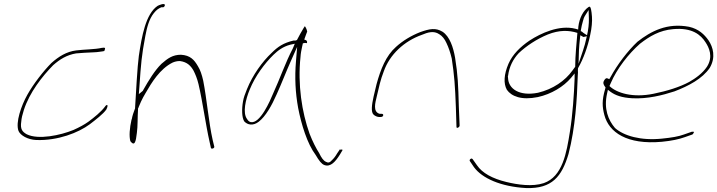

<svg xmlns="http://www.w3.org/2000/svg" viewBox="-20 -691 3642 975"><path d="M74 -26C84 -3 121 18 164 20C274 24 378 -17 436 -60C466 -83 504 -112 520 -135C527 -149 527 -156 525 -157H524C523 -160 516 -155 512 -148C492 -122 460 -96 429 -73C408 -58 384 -45 353 -31C287 -4 175 20 116 -9C93 -22 82 -35 88 -74C89 -90 94 -110 101 -132C130 -222 195 -304 250 -360C284 -390 319 -412 367 -420H368C382 -421 397 -422 409 -423C435 -425 471 -425 485 -428C499 -430 509 -431 510 -432V-433C518 -450 512 -450 498 -448H497C464 -440 404 -440 367 -435C318 -429 278 -404 241 -371C201 -331 149 -264 119 -210C88 -155 58 -69 74 -26Z M685 -407C678 -358 670 -213 666 -145V-141C658 -121 652 -102 649 -85L648 -84C638 -40 635 1 642 26C663 53 670 31 675 -16C680 -51 678 -94 681 -137V-140C682 -142 683 -143 684 -146V-147L696 -175C702 -189 711 -204 719 -218C750 -272 792 -341 856 -373C867 -378 880 -381 892 -381H894C932 -376 950 -355 963 -332C972 -314 981 -293 988 -264C1009 -175 1025 -55 1044 28L1051 60C1053 68 1071 62 1068 53L1060 20C1040 -68 1030 -190 1012 -281C1005 -312 997 -336 985 -355C966 -388 946 -410 899 -413C857 -413 832 -395 800 -367C766 -334 734 -281 708 -235L706 -231C706 -230 703 -228 702 -227L685 -213L688 -252C696 -368 699 -408 718 -508C726 -551 737 -594 761 -624C775 -642 786 -648 799 -654H809C814 -656 818 -661 817 -666C816 -677 787 -665 780 -661C720 -620 700 -508 685 -407Z M1214 -176C1207 -136 1208 -95 1220 -75C1237 -56 1266 -51 1294 -73C1329 -100 1360 -155 1385 -212C1410 -267 1432 -325 1457 -381L1489 -453L1483 -380C1476 -297 1480 -220 1494 -143C1510 -60 1540 39 1583 96C1600 125 1613 142 1627 147C1659 159 1684 129 1706 94L1719 72C1721 70 1719 69 1714 68C1707 72 1707 69 1707 63V66L1692 88C1684 102 1675 114 1665 123C1655 135 1646 137 1636 131C1623 126 1612 110 1601 87C1585 62 1568 29 1552 -12C1513 -121 1491 -262 1506 -402C1507 -421 1511 -438 1514 -453L1518 -471L1528 -473C1536 -473 1539 -472 1539 -471V-473C1541 -482 1538 -487 1525 -490C1530 -507 1536 -518 1540 -531C1537 -545 1531 -555 1528 -558C1528 -557 1524 -553 1522 -549C1516 -539 1495 -503 1487 -486V-488C1481 -484 1480 -485 1470 -485C1420 -473 1392 -455 1359 -422C1312 -378 1263 -310 1234 -238C1224 -214 1217 -194 1214 -176ZM1248 -236C1276 -305 1324 -369 1369 -413C1391 -434 1416 -454 1454 -464L1477 -469L1467 -445C1430 -375 1401 -290 1366 -214C1352 -180 1301 -61 1253 -71C1245 -73 1240 -78 1235 -86C1211 -117 1227 -186 1248 -236Z M1877 -200C1868 -159 1863 -122 1877 -109C1885 -101 1898 -97 1904 -97H1914C1920 -97 1925 -100 1926 -105C1927 -110 1924 -113 1918 -113H1908C1872 -123 1886 -170 1893 -200C1904 -247 1912 -286 1929 -329C1959 -414 2032 -482 2122 -514C2151 -526 2182 -537 2211 -517C2226 -508 2238 -493 2247 -473C2258 -450 2267 -424 2274 -394C2287 -308 2291 -256 2295 -146L2298 -48C2297 -35 2314 -45 2314 -53L2310 -149C2307 -261 2305 -311 2291 -398C2282 -450 2264 -506 2227 -530C2192 -551 2162 -545 2114 -528C2068 -510 2025 -484 1991 -453C1940 -408 1913 -340 1892 -263Z M2365 122C2365 124 2365 126 2366 127L2387 158C2428 214 2523 257 2652 264C2784 268 2833 205 2867 91C2902 -45 2910 -188 2914 -307L2915 -323C2915 -327 2914 -335 2915 -343L2916 -346L2917 -348C2942 -391 2965 -454 2977 -513C2985 -548 2988 -584 2986 -607C2984 -635 2980 -659 2973 -657C2972 -657 2969 -656 2967 -654C2942 -637 2922 -599 2917 -556L2916 -541L2902 -545C2820 -566 2726 -522 2669 -485C2622 -453 2583 -415 2562 -367C2539 -313 2536 -267 2554 -235C2577 -202 2628 -181 2711 -198C2780 -213 2842 -251 2880 -296L2898 -318V-293C2895 -214 2888 -107 2874 -22C2857 85 2837 206 2741 239C2684 258 2608 247 2551 233C2481 216 2429 188 2402 148L2380 117C2379 116 2376 114 2375 114C2371 114 2366 118 2365 122ZM2559 -305 2560 -306C2566 -353 2586 -391 2614 -421C2653 -458 2706 -493 2762 -516C2820 -539 2868 -538 2912 -524C2908 -475 2901 -406 2901 -355V-352L2887 -333C2850 -281 2788 -238 2712 -220C2616 -201 2562 -241 2560 -294C2560 -298 2559 -301 2559 -305ZM2940 -583C2942 -593 2946 -604 2952 -613L2969 -640L2970 -612C2971 -589 2971 -565 2965 -531L2961 -512L2947 -521C2937 -527 2938 -530 2929 -533L2930 -539C2932 -554 2936 -568 2940 -583ZM2927 -512 2941 -504C2942 -503 2945 -503 2947 -504L2960 -507L2957 -494C2953 -476 2948 -456 2941 -436L2918 -367L2920 -435C2921 -456 2923 -477 2925 -494Z M3048 -282C3039 -270 3047 -257 3055 -247L3053 -239C3036 -181 3038 -149 3049 -107C3072 -19 3164 45 3341 29C3392 24 3428 16 3456 6L3496 -8C3498 -9 3501 -12 3503 -18C3505 -20 3506 -21 3501 -22H3493L3453 -8C3426 2 3391 8 3341 13C3234 24 3148 -1 3103 -41C3069 -81 3045 -138 3063 -217L3067 -235L3080 -225C3105 -207 3137 -195 3191 -192C3268 -188 3344 -207 3405 -227C3478 -255 3546 -291 3584 -346C3616 -400 3601 -452 3578 -486C3557 -516 3528 -544 3479 -555C3368 -576 3286 -533 3217 -479C3169 -434 3115 -364 3080 -299L3074 -289L3065 -293C3059 -296 3054 -292 3048 -283ZM3075 -254 3081 -268C3113 -343 3173 -419 3230 -469C3279 -507 3329 -537 3398 -543C3495 -552 3539 -514 3563 -476C3580 -450 3603 -404 3570 -352C3548 -319 3512 -293 3480 -275C3432 -249 3368 -229 3299 -215C3193 -193 3111 -219 3075 -254ZM3081 -268Z"/></svg>

Font: Stray Cat
Style: ExLtExtObl
Weight: 200
Version: Version 1.0